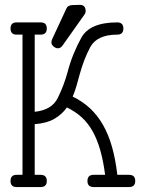

<svg xmlns="http://www.w3.org/2000/svg" viewBox="-20 -755 582 775"><path d="M320.3 -695.3C323.9 -699.9 325.7 -704.8 325.7 -710C325.7 -726.9 317.9 -735.4 302.2 -735.4H299.8L271 -734.4C265.5 -734 260.7 -732.8 256.8 -730.7C252.9 -728.6 249.8 -724.9 247.6 -719.7L190.4 -596.7C188.5 -592.1 187.5 -587.9 187.5 -584C187.5 -578.1 190.3 -572.7 196 -567.6C201.7 -562.6 207.7 -560.1 213.9 -560.1C221 -560.1 227.4 -564 232.9 -571.8ZM120.1 -615.2H144C160.6 -615.2 168.9 -623.5 168.9 -640.1C168.9 -656.4 160.6 -664.6 144 -664.6H46.9C30.6 -664.6 22.5 -656.4 22.5 -640.1C22.5 -623.5 30.6 -615.2 46.9 -615.2H70.8V-49.3H46.9C30.6 -49.3 22.5 -41 22.5 -24.4C22.5 -8.1 30.6 0 46.9 0H144C160.6 0 168.9 -8.1 168.9 -24.4C168.9 -41 160.6 -49.3 144 -49.3H120.1V-253.9C152.3 -256.2 178.8 -263.3 199.5 -275.4C220.1 -287.4 237 -302.7 250 -321.3C272.5 -310.5 292.2 -297.4 309.3 -282C326.4 -266.5 341.1 -247.8 353.5 -225.8C365.9 -203.9 376.2 -178.4 384.5 -149.4C392.8 -120.4 399.4 -87.1 404.3 -49.3H357.9C341.3 -49.3 333 -41 333 -24.4C333 -8.1 341.3 0 357.9 0H501C517.6 0 525.9 -8.1 525.9 -24.4C525.9 -41 517.6 -49.3 501 -49.3H453.6C448.7 -91.3 441.6 -128.9 432.1 -162.1C422.7 -195.3 410.6 -224.8 396 -250.5C381.3 -276.2 363.9 -298.5 343.8 -317.4C323.6 -336.3 300.1 -352.2 273.4 -365.2C279.3 -378.9 284.3 -393.1 288.6 -408L301.3 -453.6C306.8 -473.8 313.1 -493.1 320.1 -511.5C327.1 -529.9 335.1 -547.5 344.2 -564.5C362.5 -598.3 398.8 -615.2 453.1 -615.2C469.7 -615.2 478 -623.5 478 -640.1C478 -656.4 469.7 -664.6 453.1 -664.6C379.2 -664.6 330.9 -643.9 308.1 -602.5C296.7 -581.7 286.4 -560 277.1 -537.4C267.8 -514.7 259.9 -491 253.4 -466.3C248.2 -447.1 242.3 -428.7 235.6 -411.1C228.9 -393.6 221.5 -376.5 213.4 -359.9C197.4 -327.3 166.3 -308.6 120.1 -303.7Z"/></svg>

Font: Nathan
Style: Regular
Weight: 400
Designer: Peter Wiegel
Foundry: Peter Wiegel
Version: Version 1.001 2009